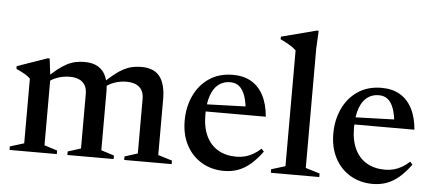

<svg xmlns="http://www.w3.org/2000/svg" viewBox="-50 -831 2145 951"><g transform="rotate(5 1023.0 -356.0)"><path d="M195 -371V-38L259.5 -17.5V0H24.5V-17.5L94 -39V-360.5Q85 -370 69.5 -379.5Q54 -389 23.5 -403V-416.5L173 -468.5H183ZM477.5 -331.5V-38L542 -17.5V0H312V-17.5L376.5 -38V-309Q376.5 -335.5 366.2 -352.8Q356 -370 336.8 -378.5Q317.5 -387 290 -387Q258.5 -387 229.2 -376.5Q200 -366 184 -350.5L170 -367.5Q200 -397 224.2 -416.2Q248.5 -435.5 269.8 -446.5Q291 -457.5 312.2 -462Q333.5 -466.5 357 -466.5Q399.5 -466.5 426.2 -449.5Q453 -432.5 465.2 -402Q477.5 -371.5 477.5 -331.5ZM760.5 -316V-39L830.5 -17.5V0H594.5V-17.5L659 -38V-309Q659 -335.5 648.8 -352.8Q638.5 -370 619.2 -378.5Q600 -387 572.5 -387Q541 -387 511.8 -376.5Q482.5 -366 467 -350.5L452.5 -367.5Q482.5 -397 506.8 -416.2Q531 -435.5 552.5 -446.5Q574 -457.5 595 -462Q616 -466.5 639.5 -466.5Q703 -466.5 731.8 -428.5Q760.5 -390.5 760.5 -316Z M1095.5 -467Q1148.5 -467 1186.8 -444.5Q1225 -422 1247.2 -379Q1269.5 -336 1274.5 -274.5H957.5L958 -309.5L1218.5 -318L1172.5 -295.5Q1169 -339.5 1158.5 -369.2Q1148 -399 1130 -414.2Q1112 -429.5 1084.5 -429.5Q1051.5 -429.5 1027 -411Q1002.5 -392.5 989 -354.5Q975.5 -316.5 975.5 -258.5Q975.5 -195 996.5 -151.8Q1017.5 -108.5 1055.8 -86.5Q1094 -64.5 1146.5 -64.5Q1169 -64.5 1189.8 -70Q1210.5 -75.5 1230 -86.8Q1249.5 -98 1267.5 -115L1280 -101.5Q1252 -63 1223 -38Q1194 -13 1161.8 -1Q1129.5 11 1091.5 11Q1029 11 980 -18Q931 -47 903.5 -99Q876 -151 876 -220.5Q876 -288 901.8 -344Q927.5 -400 976.8 -433.5Q1026 -467 1095.5 -467Z M1494 -39 1564.5 -17.5V0H1323.5V-17.5L1393 -39V-614.5Q1386 -621.5 1375.2 -629.2Q1364.5 -637 1349.2 -645.5Q1334 -654 1314.5 -663V-676L1489 -721.5H1498.5L1494 -632Z M1834.5 -467Q1887.5 -467 1925.8 -444.5Q1964 -422 1986.2 -379Q2008.5 -336 2013.5 -274.5H1696.5L1697 -309.5L1957.5 -318L1911.5 -295.5Q1908 -339.5 1897.5 -369.2Q1887 -399 1869 -414.2Q1851 -429.5 1823.5 -429.5Q1790.5 -429.5 1766 -411Q1741.5 -392.5 1728 -354.5Q1714.5 -316.5 1714.5 -258.5Q1714.5 -195 1735.5 -151.8Q1756.5 -108.5 1794.8 -86.5Q1833 -64.5 1885.5 -64.5Q1908 -64.5 1928.8 -70Q1949.5 -75.5 1969 -86.8Q1988.5 -98 2006.5 -115L2019 -101.5Q1991 -63 1962 -38Q1933 -13 1900.8 -1Q1868.5 11 1830.5 11Q1768 11 1719 -18Q1670 -47 1642.5 -99Q1615 -151 1615 -220.5Q1615 -288 1640.8 -344Q1666.5 -400 1715.8 -433.5Q1765 -467 1834.5 -467Z"/></g></svg>

Font: Newsreader 36pt Medium
Style: Regular
Weight: 500
Designer: Hugues Gentile
Foundry: Production Type
Version: Version 1.003